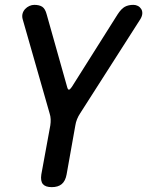

<svg xmlns="http://www.w3.org/2000/svg" viewBox="-20 -580 640 790"><path d="M193 190Q167 190 156.5 177.5Q146 165 150 138L187 -64Q189 -77 188.5 -89.5Q188 -102 184 -114L73 -502Q70 -514 73 -524.5Q76 -535 83.5 -543Q91 -551 101 -555.5Q111 -560 121 -560Q142 -560 154 -552Q166 -544 172 -521L256 -223Q259 -211 263.5 -211Q268 -211 276 -223L464 -521Q479 -544 493.5 -552Q508 -560 529 -560Q539 -560 547.5 -555.5Q556 -551 561 -543Q566 -535 565.5 -524.5Q565 -514 558 -502L310 -114Q302 -102 297 -89.5Q292 -77 290 -64L254 138Q249 165 234 177.5Q219 190 193 190Z"/></svg>

Font: Maple Mono NL Medium
Style: Italic
Weight: 500
Italic angle: -10°
Monospace: yes
Designer: subframe7536
Version: Version 7.000